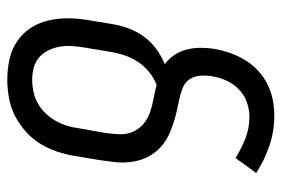

<svg xmlns="http://www.w3.org/2000/svg" viewBox="-146 -638 791 540"><g transform="rotate(90 250.0 -367.5)"><path d="M204 8Q175 8 147 2Q119 -4 96.5 -19Q74 -34 59 -56.5Q44 -79 37.5 -106Q31 -133 31 -161.5Q31 -190 36 -219L48 -292Q52 -314 60.5 -336Q69 -358 83.5 -377.5Q98 -397 118 -411.5Q138 -426 160 -435Q145 -446 134.5 -461.5Q124 -477 119 -496Q114 -515 114 -535Q114 -555 117 -575Q121 -597 128.5 -618.5Q136 -640 148 -660Q160 -680 177.5 -696.5Q195 -713 216 -723.5Q237 -734 259.5 -738.5Q282 -743 304 -743Q349 -743 390 -729Q431 -715 466 -692L424 -634Q398 -650 369.5 -661.5Q341 -673 308 -673Q288 -673 267.5 -666Q247 -659 231 -643.5Q215 -628 206 -608Q197 -588 194 -568Q191 -551 192.5 -534Q194 -517 203 -504Q212 -491 227.5 -485Q243 -479 259.5 -475.5Q276 -472 292 -468.5Q308 -465 323.5 -460Q339 -455 354 -448.5Q369 -442 382 -432.5Q395 -423 405 -411Q415 -399 422 -384.5Q429 -370 432.5 -354Q436 -338 436.5 -321.5Q437 -305 434.5 -287.5Q432 -270 430 -253L418 -181Q414 -156 405.5 -131Q397 -106 383 -83.5Q369 -61 348.5 -43Q328 -25 304 -13Q280 -1 254 3.5Q228 8 204 8ZM204 -62Q220 -62 237 -65.5Q254 -69 269.5 -77.5Q285 -86 297.5 -99Q310 -112 319 -127.5Q328 -143 333 -159.5Q338 -176 340 -192L353 -265Q356 -285 357 -306Q358 -327 350.5 -344.5Q343 -362 328.5 -374.5Q314 -387 295 -393.5Q276 -400 256.5 -403.5Q237 -407 218 -412Q198 -404 181 -390Q164 -376 152.5 -358Q141 -340 134.5 -320Q128 -300 125 -280L113 -208Q110 -190 109 -172.5Q108 -155 111 -138.5Q114 -122 121.5 -107Q129 -92 141 -81.5Q153 -71 169.5 -66.5Q186 -62 204 -62Z"/></g></svg>

Font: Iosevka Oblique
Style: Regular
Weight: 400
Italic angle: -9°
Monospace: yes
Designer: Belleve Invis
Foundry: Belleve Invis
Version: Version 32.5.0; ttfautohint (v1.8.4)